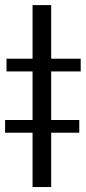

<svg xmlns="http://www.w3.org/2000/svg" viewBox="-67 -752 344 772"><path d="M138.8 -731.5V-516H257.5V-464.8H138.8V-269.5H251.8V-218.4H138.8V0H63.9V-218.4H-46.5V-269.5H63.9V-464.8H-40.8V-516H63.9V-731.5Z"/></svg>

Font: Inter Light BETA
Style: Regular
Weight: 300
Designer: Rasmus Andersson
Foundry: rsms
Version: Version 3.011;git-f93a4a705